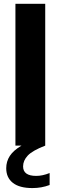

<svg xmlns="http://www.w3.org/2000/svg" viewBox="-20 -760 316 1002"><path d="M239 143V205.5Q196.5 221.5 149.5 221.5Q81.5 221.5 47 194.2Q12.5 167 12.5 118Q12.5 82.5 31.2 53.8Q50 25 92 0H60.5V-740H216V0Q150 25.5 125.2 51.5Q100.5 77.5 100.5 108.5Q100.5 158 169 158Q202 158 239 143Z"/></svg>

Font: Encode Sans Semi Condensed
Style: Bold
Weight: 700
Width: 4
Designer: Multiple Designers
Foundry: Impallari Type
Version: Version 2.000